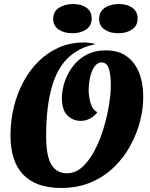

<svg xmlns="http://www.w3.org/2000/svg" viewBox="-20 -911 746 953"><path d="M283 22Q160 22 96 -43.5Q32 -109 32 -239Q32 -311 48.5 -379Q65 -447 96.5 -505.5Q128 -564 172.5 -607.5Q217 -651 273 -675.5Q329 -700 394 -700Q408 -700 422 -698.5Q436 -697 451 -693V-691Q396 -680 354.5 -653Q313 -626 285 -585Q257 -544 240.5 -490Q224 -436 216.5 -372.5Q209 -309 209 -238Q209 -135 235.5 -93Q262 -51 312 -51Q354 -51 388 -81.5Q422 -112 449 -163Q476 -214 494 -274Q512 -334 521.5 -393Q531 -452 530 -499Q529 -546 519 -573.5Q509 -601 485 -601Q463 -601 448.5 -580Q434 -559 427 -526.5Q420 -494 420 -458Q422 -420 432 -392Q442 -364 463 -354Q448 -333 426 -322Q404 -311 381 -311Q342 -311 315 -337.5Q288 -364 287 -422Q287 -462 300.5 -503.5Q314 -545 341 -581Q368 -617 409 -639Q450 -661 505 -661Q567 -661 607.5 -632.5Q648 -604 669 -553.5Q690 -503 691 -437Q692 -376 676 -312.5Q660 -249 627.5 -189Q595 -129 546 -81.5Q497 -34 431.5 -6Q366 22 283 22ZM567 -746Q526 -746 499 -764.5Q472 -783 472 -817Q472 -854 500.5 -872.5Q529 -891 570 -891Q611 -891 637 -872.5Q663 -854 663 -819Q663 -783 635.5 -764.5Q608 -746 567 -746ZM339 -746Q298 -746 271 -764.5Q244 -783 244 -817Q244 -854 273 -872.5Q302 -891 343 -891Q384 -891 409.5 -872.5Q435 -854 435 -819Q435 -783 407.5 -764.5Q380 -746 339 -746Z"/></svg>

Font: Sansita Swashed Light
Style: Bold
Weight: 700
Version: Version 1.003